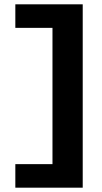

<svg xmlns="http://www.w3.org/2000/svg" viewBox="-20 -729 473 889"><path d="M51 140H363V-709H51V-600H223V31H51Z"/></svg>

Font: Geom
Style: Bold
Weight: 700
Version: Version 1.102